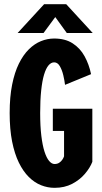

<svg xmlns="http://www.w3.org/2000/svg" viewBox="-20 -891 490 922"><path d="M423.4 -369V-113.9Q412.3 -85.1 387.7 -56.2Q363.1 -27.3 326.4 -8.1Q289.7 11 242 11Q208.9 11 177.1 -1.6Q145.4 -14.2 118.3 -41.1Q91.2 -68 70.5 -110.2Q49.9 -152.4 38.1 -211.5Q26.4 -270.6 26.4 -348Q26.4 -425.4 38.2 -484.3Q49.9 -543.2 70.7 -585.4Q91.5 -627.5 118.5 -654.1Q145.5 -680.8 176.6 -693.4Q207.7 -706 240 -706Q292.9 -706 328.7 -683Q364.6 -659.9 386.1 -621Q407.6 -582 417.3 -534.9L292.3 -483.6Q289.9 -504.6 283.9 -529.9Q277.9 -555.1 267.2 -573.4Q256.6 -591.6 240 -591.6Q225.2 -591.6 212.9 -577Q200.6 -562.5 191.6 -532.6Q182.7 -502.8 177.8 -456.8Q172.9 -410.9 172.9 -348Q172.9 -285.1 178.5 -239Q184.1 -192.8 193.7 -162.9Q203.3 -133 215.8 -118.2Q228.2 -103.4 242 -103.4Q255.1 -103.4 264.2 -109.4Q273.4 -115.4 279.2 -124Q285.1 -132.6 287.6 -140.4V-262.4H233.7V-369ZM425.1 -732.6H300.7L245.4 -809L189.1 -732.6H64.7L191.7 -870.7H298.1Z"/></svg>

Font: League Mono Thin Condensed
Style: Regular
Weight: 100
Width: 1
Designer: Tyler Finck
Foundry: The League of Moveable Type / Tyler Finck
Version: Version 2.300;RELEASE